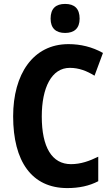

<svg xmlns="http://www.w3.org/2000/svg" viewBox="-20 -949 571 979"><path d="M312 -929C265 -929 238 -906 238 -854C238 -804 266 -781 312 -781C358 -781 386 -804 386 -854C386 -905 360 -929 312 -929ZM336 -603C383 -603 423 -587 462 -563L505 -679C450 -710 390 -724 329 -724C148 -724 47 -570 47 -356C47 -126 142 10 323 10C383 10 435 -1 481 -25V-150C436 -128 392 -112 342 -112C245 -112 193 -198 193 -355C193 -502 243 -603 336 -603Z"/></svg>

Font: Noto Sans Georgian Condensed Bold
Style: Regular
Weight: 700
Width: 3
Designer: Monotype Design Team, Akaki Razmadze
Foundry: Google LLC
Version: Version 2.005